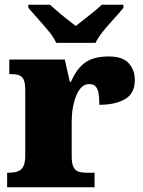

<svg xmlns="http://www.w3.org/2000/svg" viewBox="-20 -786 601 806"><path d="M10 0V-61H15Q38 -61 53.5 -66Q69 -71 77.5 -86.5Q86 -102 86 -133V-407Q86 -437 79.5 -451.5Q73 -466 59 -470.5Q45 -475 23 -475H19V-536H252L273 -443H278Q295 -482 317 -505.5Q339 -529 368 -539Q397 -549 436 -549Q495 -549 520.5 -520.5Q546 -492 546 -450Q546 -394 505 -370Q464 -346 397 -346Q397 -374 394 -393Q391 -412 382 -422.5Q373 -433 354 -433Q336 -433 322.5 -420Q309 -407 300 -384.5Q291 -362 286 -334.5Q281 -307 281 -278V-128Q281 -99 288.5 -84.5Q296 -70 310 -65.5Q324 -61 342 -61H377V0ZM216 -606Q206 -629 184 -655.5Q162 -682 138.5 -708Q115 -734 99 -753V-766H190Q201 -756 220.5 -739Q240 -722 261.5 -705.5Q283 -689 298 -677Q313 -689 334.5 -705.5Q356 -722 376.5 -739Q397 -756 407 -766H498V-753Q483 -734 459 -708Q435 -682 413.5 -655.5Q392 -629 381 -606Z"/></svg>

Font: Noto Serif Armenian Black
Style: Regular
Weight: 900
Version: Version 2.007